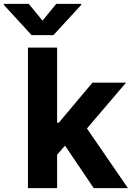

<svg xmlns="http://www.w3.org/2000/svg" viewBox="-84 -974 685 994"><path d="M197.5 -157V-338.5H220.1L394.5 -545.9H568.4L333.8 -271.1H297.3ZM60.7 0V-727.5H211.7V0ZM401.2 0 241 -237.3 341.6 -344.5 578.3 0ZM64.9 -953.9 136.2 -867.2 207.1 -953.9H336.4V-948.6L192.5 -792H79.6L-64 -948.6V-953.9Z"/></svg>

Font: GitLab Sans
Style: Regular
Weight: 400
Designer: Rasmus Andersson
Foundry: Modifications by GitLab B.V., manufactured by rsms
Version: Version 4.000;git-c8fb6b7